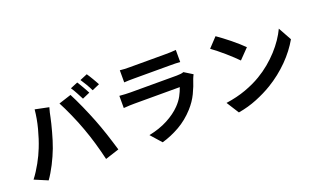

<svg xmlns="http://www.w3.org/2000/svg" viewBox="-89 -1354 3179 1924"><g transform="rotate(-20 1500.0 -392.5)"><path d="M780 -798Q789 -784 800 -766Q811 -748 821.5 -729.5Q832 -711 842 -693Q852 -675 859 -661L779 -626Q763 -657 742 -696.5Q721 -736 701 -765ZM898 -843Q908 -829 919 -811Q930 -793 941.5 -774Q953 -755 962.5 -737.5Q972 -720 979 -707L899 -672Q884 -704 861.5 -742.5Q839 -781 819 -810ZM192 -311Q226 -396 252 -495.5Q278 -595 287 -691L433 -661Q426 -639 419 -608.5Q412 -578 409 -561Q404 -535 394.5 -497.5Q385 -460 374 -419Q363 -378 350 -336.5Q337 -295 324 -260Q310 -224 293 -185Q276 -146 256.5 -108.5Q237 -71 216.5 -36.5Q196 -2 176 26L36 -33Q60 -64 82.5 -99Q105 -134 125 -170Q145 -206 162 -242Q179 -278 192 -311ZM686 -332Q672 -371 653.5 -417Q635 -463 615 -507.5Q595 -552 576 -592Q557 -632 541 -661L674 -704Q689 -675 709 -634Q729 -593 749 -547.5Q769 -502 788 -457Q807 -412 821 -376Q834 -342 850.5 -297.5Q867 -253 882.5 -205Q898 -157 912.5 -110.5Q927 -64 938 -27L790 21Q769 -69 742.5 -160Q716 -251 686 -332Z M1904 -477Q1899 -467 1893.5 -455Q1888 -443 1885 -435Q1862 -362 1828 -291.5Q1794 -221 1737 -158Q1661 -74 1568.5 -21.5Q1476 31 1380 58L1280 -55Q1394 -78 1482 -124.5Q1570 -171 1627 -230Q1668 -272 1692 -316.5Q1716 -361 1730 -403H1247Q1229 -403 1196 -402Q1163 -401 1131 -398V-528Q1163 -525 1193.5 -523.5Q1224 -522 1247 -522H1742Q1792 -522 1815 -532ZM1223 -767Q1244 -764 1272.5 -763Q1301 -762 1327 -762H1712Q1735 -762 1767 -763Q1799 -764 1820 -767V-638Q1800 -640 1768.5 -640.5Q1737 -641 1710 -641H1327Q1303 -641 1274 -640.5Q1245 -640 1223 -638Z M2241 -760Q2267 -742 2302.5 -715.5Q2338 -689 2374.5 -659.5Q2411 -630 2444 -600.5Q2477 -571 2499 -549L2397 -444Q2377 -465 2346 -494Q2315 -523 2280 -553.5Q2245 -584 2209.5 -612.5Q2174 -641 2147 -660ZM2116 -94Q2234 -111 2330 -146Q2426 -181 2499 -225Q2563 -263 2619 -309.5Q2675 -356 2721.5 -407Q2768 -458 2803.5 -510.5Q2839 -563 2863 -614L2941 -473Q2912 -422 2873.5 -371.5Q2835 -321 2788 -273.5Q2741 -226 2686 -182.5Q2631 -139 2571 -103Q2495 -57 2400.5 -18.5Q2306 20 2200 38Z"/></g></svg>

Font: SpoqaHanSansJP-Bold
Style: Regular
Weight: 700
Designer: [Source Han Sans]
Ryoko NISHIZUKA  (kana & ideographs); Paul D. Hunt (Latin, Greek & Cyrillic); Wenlong ZHANG  (bopomofo
Foundry: Spoqa (http://bi.spoqa.com)
Version: Version 1.002.20150607